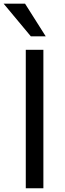

<svg xmlns="http://www.w3.org/2000/svg" viewBox="-42 -1013 350 1033"><path d="M96.7 0V-745.1H191.4V0ZM-22.5 -993.2H92.8L204.1 -817.4H124Z"/></svg>

Font: Gothic A1 Medium
Style: Regular
Weight: 500
Designer: HanYang I&C Co.,Ltd.
Foundry: HanYang I&C Co.,Ltd.
Version: Version 2.50